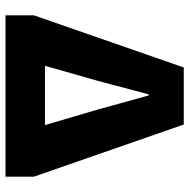

<svg xmlns="http://www.w3.org/2000/svg" viewBox="-15 -675 690 700"><g transform="rotate(90 330.0 -325.0)"><path d="M36 0H624V-104L434 -650H226L36 -104ZM220 -144 274 -334 324 -522H328L380 -334L436 -144Z"/></g></svg>

Font: Source Sans Pro Black
Style: Regular
Weight: 900
Designer: Paul D. Hunt
Foundry: Adobe Systems Incorporated
Version: Version 3.006;hotconv 1.0.111;makeotfexe 2.5.65597